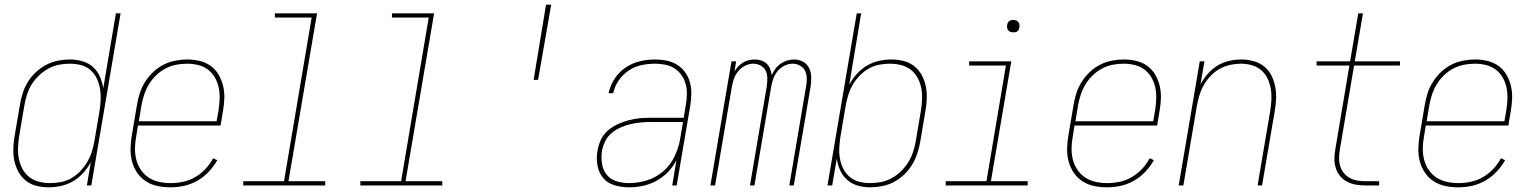

<svg xmlns="http://www.w3.org/2000/svg" viewBox="-20 -792 6540 820"><path d="M188 8Q161 8 135 1.5Q109 -5 89.5 -21Q70 -37 58 -59.5Q46 -82 41 -107Q36 -132 37 -159.5Q38 -187 43 -214L65 -344Q69 -369 77 -394Q85 -419 99 -442Q113 -465 133.5 -484Q154 -503 178 -515.5Q202 -528 227.5 -533Q253 -538 279 -538Q306 -538 332 -530.5Q358 -523 377 -506Q396 -489 406.5 -465Q417 -441 421 -415L475 -735H495L370 0H351L368 -100Q355 -75 335.5 -53.5Q316 -32 292 -18Q268 -4 241 2Q214 8 188 8ZM194 -10Q217 -10 240 -14.5Q263 -19 284.5 -31Q306 -43 323 -61Q340 -79 352.5 -100Q365 -121 372 -143.5Q379 -166 383 -188L405 -318Q409 -343 410 -367Q411 -391 407 -414Q403 -437 393 -457.5Q383 -478 366 -493Q349 -508 326 -514Q303 -520 279 -520Q256 -520 232 -515.5Q208 -511 186.5 -499Q165 -487 146.5 -469.5Q128 -452 115 -431Q102 -410 95 -387Q88 -364 84 -341L62 -211Q58 -186 57 -161.5Q56 -137 60.5 -114Q65 -91 76 -70.5Q87 -50 105 -36Q123 -22 146 -16Q169 -10 194 -10Z M709 8Q680 8 653 2.5Q626 -3 603.5 -17.5Q581 -32 566 -54Q551 -76 544 -102Q537 -128 537.5 -156.5Q538 -185 543 -214L565 -344Q569 -369 577 -394Q585 -419 599.5 -442Q614 -465 634.5 -484.5Q655 -504 679 -516Q703 -528 729 -533Q755 -538 780 -538Q780 -538 780 -538Q780 -538 780 -538Q808 -538 834 -531.5Q860 -525 880.5 -510Q901 -495 914 -472.5Q927 -450 933 -424.5Q939 -399 938 -371.5Q937 -344 932 -316L922 -256H569L562 -211Q557 -185 556.5 -159.5Q556 -134 562 -110.5Q568 -87 581.5 -67Q595 -47 614.5 -34Q634 -21 658.5 -15.5Q683 -10 709 -10Q735 -10 761.5 -15.5Q788 -21 812.5 -35Q837 -49 857 -70Q877 -91 890 -116L908 -108Q893 -81 871 -58Q849 -35 822.5 -20Q796 -5 767 1.5Q738 8 709 8ZM905 -274 913 -319Q917 -344 918 -368.5Q919 -393 914.5 -416Q910 -439 898.5 -459.5Q887 -480 869 -494Q851 -508 827.5 -514Q804 -520 780 -520Q756 -520 732.5 -515.5Q709 -511 687 -499.5Q665 -488 646.5 -470Q628 -452 615.5 -431Q603 -410 595.5 -387Q588 -364 584 -341L573 -274Z M1019 0V-18H1193L1311 -717H1154V-735H1334L1212 -18H1369V0Z M1519 0V-18H1693L1811 -717H1654V-735H1834L1712 -18H1869V0Z M2259 -451Q2272 -531 2285.5 -611Q2299 -691 2312 -772H2334Q2320 -691 2306 -611Q2292 -531 2278 -451Z M2666 8Q2634 8 2604 -1Q2574 -10 2555.5 -32.5Q2537 -55 2531.5 -86.5Q2526 -118 2532 -149Q2536 -173 2546.5 -195.5Q2557 -218 2576 -234.5Q2595 -251 2618 -261.5Q2641 -272 2665 -278.5Q2689 -285 2712.5 -287Q2736 -289 2759 -289H2900L2909 -344Q2913 -366 2913.5 -389Q2914 -412 2908.5 -432.5Q2903 -453 2891 -470.5Q2879 -488 2861.5 -499.5Q2844 -511 2822 -515.5Q2800 -520 2778 -520Q2749 -520 2720 -514Q2691 -508 2665.5 -491Q2640 -474 2622.5 -448.5Q2605 -423 2599 -394H2579Q2586 -427 2605 -456Q2624 -485 2652.5 -504Q2681 -523 2713.5 -530.5Q2746 -538 2778 -538Q2803 -538 2827.5 -533Q2852 -528 2872 -515.5Q2892 -503 2906 -483.5Q2920 -464 2926.5 -440.5Q2933 -417 2932.5 -391.5Q2932 -366 2928 -341L2870 0H2851L2869 -108Q2855 -80 2832.5 -57Q2810 -34 2782 -19Q2754 -4 2724.5 2Q2695 8 2666 8ZM2667 -10Q2704 -10 2742 -21.5Q2780 -33 2811 -59Q2842 -85 2859.5 -121Q2877 -157 2884 -194L2897 -271H2759Q2738 -271 2716.5 -269Q2695 -267 2673.5 -262Q2652 -257 2631.5 -248Q2611 -239 2593 -224.5Q2575 -210 2565 -189.5Q2555 -169 2551 -148Q2547 -121 2551 -93.5Q2555 -66 2571 -46Q2587 -26 2613 -18Q2639 -10 2667 -10Z M3014 0 3104 -530H3124L3117 -487Q3124 -499 3133 -508.5Q3142 -518 3153.5 -525Q3165 -532 3178 -535Q3191 -538 3203 -538Q3218 -538 3231.5 -533.5Q3245 -529 3254.5 -520Q3264 -511 3269 -498Q3274 -485 3276 -471Q3282 -485 3291.5 -498Q3301 -511 3314 -520Q3327 -529 3342 -533.5Q3357 -538 3371 -538Q3392 -538 3409.5 -528.5Q3427 -519 3435.5 -501.5Q3444 -484 3444.5 -463Q3445 -442 3442 -422L3370 0H3351L3423 -425Q3426 -442 3425.5 -459Q3425 -476 3418 -490Q3411 -504 3396.5 -512Q3382 -520 3365 -520Q3347 -520 3329.5 -511Q3312 -502 3300 -487Q3288 -472 3282 -454Q3276 -436 3273 -418L3202 0H3183L3255 -425Q3257 -442 3257 -459Q3257 -476 3250 -490Q3243 -504 3228.5 -512Q3214 -520 3197 -520Q3179 -520 3161.5 -511Q3144 -502 3132 -487Q3120 -472 3114 -454Q3108 -436 3105 -418L3034 0Z M3696 8Q3668 8 3642.5 0.5Q3617 -7 3598 -24Q3579 -41 3568 -65Q3557 -89 3554 -115L3534 0H3514L3639 -735H3658L3607 -430Q3620 -455 3639.5 -476.5Q3659 -498 3683 -512Q3707 -526 3734 -532Q3761 -538 3787 -538Q3814 -538 3839.5 -531.5Q3865 -525 3885 -509Q3905 -493 3917 -470.5Q3929 -448 3934 -423Q3939 -398 3938 -370.5Q3937 -343 3932 -316L3910 -186Q3906 -161 3897.5 -136Q3889 -111 3875 -88Q3861 -65 3841 -46Q3821 -27 3797 -14.5Q3773 -2 3747 3Q3721 8 3696 8ZM3696 -10Q3719 -10 3742.5 -14.5Q3766 -19 3788 -31Q3810 -43 3828 -60.5Q3846 -78 3859 -99Q3872 -120 3879.5 -143Q3887 -166 3891 -189L3913 -319Q3917 -344 3918 -368.5Q3919 -393 3914.5 -416Q3910 -439 3899 -459.5Q3888 -480 3870 -494Q3852 -508 3828.5 -514Q3805 -520 3781 -520Q3758 -520 3734.5 -515.5Q3711 -511 3690 -499Q3669 -487 3651.5 -469Q3634 -451 3622 -430Q3610 -409 3603 -386.5Q3596 -364 3592 -342L3570 -212Q3566 -187 3564.5 -163Q3563 -139 3567 -116Q3571 -93 3581 -72.5Q3591 -52 3608.5 -37Q3626 -22 3648.5 -16Q3671 -10 3696 -10Z M4019 0V-18H4193L4276 -512H4119V-530H4299L4212 -18H4369V0ZM4308 -654Q4301 -654 4295 -656Q4289 -658 4285.5 -663Q4282 -668 4281 -674Q4280 -680 4282 -687Q4282 -691 4284.5 -695Q4287 -699 4290.5 -702Q4294 -705 4298.5 -706Q4303 -707 4308 -707Q4314 -707 4320 -704.5Q4326 -702 4329.5 -697Q4333 -692 4334 -686Q4335 -680 4333 -673Q4333 -669 4330.5 -665Q4328 -661 4324.5 -658Q4321 -655 4316.5 -654.5Q4312 -654 4308 -654Z M4709 8Q4680 8 4653 2.5Q4626 -3 4603.5 -17.5Q4581 -32 4566 -54Q4551 -76 4544 -102Q4537 -128 4537.5 -156.5Q4538 -185 4543 -214L4565 -344Q4569 -369 4577 -394Q4585 -419 4599.5 -442Q4614 -465 4634.5 -484.5Q4655 -504 4679 -516Q4703 -528 4729 -533Q4755 -538 4780 -538Q4780 -538 4780 -538Q4780 -538 4780 -538Q4808 -538 4834 -531.5Q4860 -525 4880.5 -510Q4901 -495 4914 -472.5Q4927 -450 4933 -424.5Q4939 -399 4938 -371.5Q4937 -344 4932 -316L4922 -256H4569L4562 -211Q4557 -185 4556.5 -159.5Q4556 -134 4562 -110.5Q4568 -87 4581.5 -67Q4595 -47 4614.5 -34Q4634 -21 4658.5 -15.5Q4683 -10 4709 -10Q4735 -10 4761.5 -15.5Q4788 -21 4812.5 -35Q4837 -49 4857 -70Q4877 -91 4890 -116L4908 -108Q4893 -81 4871 -58Q4849 -35 4822.5 -20Q4796 -5 4767 1.5Q4738 8 4709 8ZM4905 -274 4913 -319Q4917 -344 4918 -368.5Q4919 -393 4914.5 -416Q4910 -439 4898.5 -459.5Q4887 -480 4869 -494Q4851 -508 4827.5 -514Q4804 -520 4780 -520Q4756 -520 4732.5 -515.5Q4709 -511 4687 -499.5Q4665 -488 4646.5 -470Q4628 -452 4615.5 -431Q4603 -410 4595.5 -387Q4588 -364 4584 -341L4573 -274Z M5014 0 5104 -530H5124L5107 -432Q5120 -456 5138.5 -477Q5157 -498 5180 -512Q5203 -526 5229.5 -532Q5256 -538 5281 -538Q5308 -538 5333.5 -531Q5359 -524 5378.5 -508.5Q5398 -493 5409.5 -470.5Q5421 -448 5426 -422.5Q5431 -397 5430 -370Q5429 -343 5424 -316L5370 0H5351L5405 -319Q5409 -343 5410 -367.5Q5411 -392 5407 -414.5Q5403 -437 5393 -457.5Q5383 -478 5366 -492.5Q5349 -507 5326.5 -513.5Q5304 -520 5280 -520Q5257 -520 5234 -515Q5211 -510 5190 -498.5Q5169 -487 5151.5 -469Q5134 -451 5122 -430Q5110 -409 5103 -386.5Q5096 -364 5092 -342L5034 0Z M5811 0Q5791 0 5770.5 -3.5Q5750 -7 5733 -16Q5716 -25 5703.5 -40Q5691 -55 5685 -74Q5679 -93 5679 -113.5Q5679 -134 5683 -155L5743 -512H5603V-530H5746L5781 -735H5801L5766 -530H5959V-512H5763L5702 -152Q5699 -134 5699 -116Q5699 -98 5704 -82Q5709 -66 5719.5 -53Q5730 -40 5744.5 -32Q5759 -24 5776.5 -21Q5794 -18 5811 -18H5870V0Z M6209 8Q6180 8 6153 2.5Q6126 -3 6103.5 -17.5Q6081 -32 6066 -54Q6051 -76 6044 -102Q6037 -128 6037.5 -156.5Q6038 -185 6043 -214L6065 -344Q6069 -369 6077 -394Q6085 -419 6099.5 -442Q6114 -465 6134.5 -484.5Q6155 -504 6179 -516Q6203 -528 6229 -533Q6255 -538 6280 -538Q6280 -538 6280 -538Q6280 -538 6280 -538Q6308 -538 6334 -531.5Q6360 -525 6380.5 -510Q6401 -495 6414 -472.5Q6427 -450 6433 -424.5Q6439 -399 6438 -371.5Q6437 -344 6432 -316L6422 -256H6069L6062 -211Q6057 -185 6056.5 -159.5Q6056 -134 6062 -110.5Q6068 -87 6081.5 -67Q6095 -47 6114.5 -34Q6134 -21 6158.5 -15.5Q6183 -10 6209 -10Q6235 -10 6261.5 -15.5Q6288 -21 6312.5 -35Q6337 -49 6357 -70Q6377 -91 6390 -116L6408 -108Q6393 -81 6371 -58Q6349 -35 6322.5 -20Q6296 -5 6267 1.5Q6238 8 6209 8ZM6405 -274 6413 -319Q6417 -344 6418 -368.5Q6419 -393 6414.5 -416Q6410 -439 6398.5 -459.5Q6387 -480 6369 -494Q6351 -508 6327.5 -514Q6304 -520 6280 -520Q6256 -520 6232.5 -515.5Q6209 -511 6187 -499.5Q6165 -488 6146.5 -470Q6128 -452 6115.5 -431Q6103 -410 6095.5 -387Q6088 -364 6084 -341L6073 -274Z"/></svg>

Font: iosevka_custom_sans_ss08 Thin
Style: Italic
Weight: 100
Italic angle: -10°
Designer: Belleve Invis
Foundry: Belleve Invis
Version: Version 10.3.0; ttfautohint (v1.8.3)